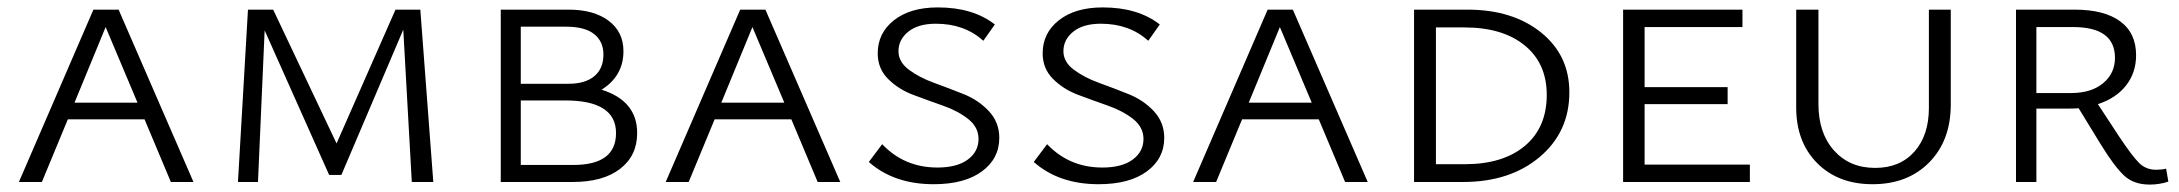

<svg xmlns="http://www.w3.org/2000/svg" viewBox="-20 -491 5880 518"><path d="M441 0 370 -169H163L93 0H31L232 -465H300L502 0ZM181 -214H351L265 -418Z M1149 0H1091L1068 -411L901 -19H868L694 -409L676 0H622L649 -465H717L888 -104L1047 -465H1114Z M1603 -249Q1699 -219 1699 -132Q1699 -71 1653 -35.5Q1607 0 1525 0H1331V-465H1514Q1582 -465 1622 -435Q1662 -405 1662 -353Q1662 -286 1603 -249ZM1507 -419H1385V-265H1514Q1559 -265 1583.5 -285.5Q1608 -306 1608 -344Q1608 -379 1583 -399Q1558 -419 1507 -419ZM1527 -46Q1642 -46 1642 -132Q1642 -220 1505 -220H1385V-46Z M2186 0 2115 -169H1908L1838 0H1776L1977 -465H2045L2247 0ZM1926 -214H2096L2010 -418Z M2620 -116Q2620 -148 2592 -170Q2564 -192 2524 -206Q2484 -220 2444 -235Q2404 -250 2376 -278Q2348 -306 2348 -347Q2348 -402 2392 -436.5Q2436 -471 2510 -471Q2605 -471 2664 -425L2633 -381Q2582 -427 2505 -427Q2457 -427 2430.5 -405.5Q2404 -384 2404 -353Q2404 -324 2432 -303Q2460 -282 2500 -267.5Q2540 -253 2580 -237Q2620 -221 2648 -191Q2676 -161 2676 -119Q2676 -63 2629 -28.5Q2582 6 2499 6Q2392 6 2324 -54L2360 -102Q2420 -39 2509 -39Q2562 -39 2591 -60.5Q2620 -82 2620 -116Z M3065 -116Q3065 -148 3037 -170Q3009 -192 2969 -206Q2929 -220 2889 -235Q2849 -250 2821 -278Q2793 -306 2793 -347Q2793 -402 2837 -436.5Q2881 -471 2955 -471Q3050 -471 3109 -425L3078 -381Q3027 -427 2950 -427Q2902 -427 2875.5 -405.5Q2849 -384 2849 -353Q2849 -324 2877 -303Q2905 -282 2945 -267.5Q2985 -253 3025 -237Q3065 -221 3093 -191Q3121 -161 3121 -119Q3121 -63 3074 -28.5Q3027 6 2944 6Q2837 6 2769 -54L2805 -102Q2865 -39 2954 -39Q3007 -39 3036 -60.5Q3065 -82 3065 -116Z M3609 0 3538 -169H3331L3261 0H3199L3400 -465H3468L3670 0ZM3349 -214H3519L3433 -418Z M3927 0H3795V-465H3939Q4061 -465 4137.5 -403.5Q4214 -342 4214 -242Q4214 -135 4134 -67.5Q4054 0 3927 0ZM4153 -235Q4153 -320 4093.5 -368.5Q4034 -417 3931 -417H3854V-48H3932Q4035 -48 4094 -97.5Q4153 -147 4153 -235Z M4417 -47H4701V0H4359V-465H4681V-418H4417V-256H4641V-210H4417Z M5032 6Q4939 6 4882.5 -51Q4826 -108 4826 -201V-465H4886V-210Q4886 -132 4928 -85Q4970 -38 5039 -38Q5106 -38 5145 -82Q5184 -126 5184 -200V-465H5243V-209Q5243 -112 5185 -53Q5127 6 5032 6Z M5824 -36 5830 -1Q5806 7 5780 7Q5737 7 5711 -17Q5685 -41 5648 -101L5588 -199Q5578 -198 5559 -198H5474V0H5419V-465H5577Q5657 -465 5700 -433.5Q5743 -402 5743 -342Q5743 -295 5716 -260.5Q5689 -226 5640 -210L5697 -123Q5733 -69 5751.5 -51Q5770 -33 5797 -33Q5812 -33 5824 -36ZM5474 -240H5568Q5622 -240 5654 -266.5Q5686 -293 5686 -335Q5686 -418 5573 -418H5474Z"/></svg>

Font: EauTestSC Semilight
Style: Regular
Weight: 300
Designer: Christian Thalmann (Catharsis Fonts)
Version: Version 0.001;PS 000.001;hotconv 1.0.88;makeotf.lib2.5.64775